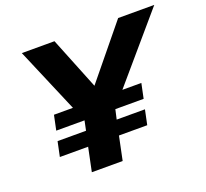

<svg xmlns="http://www.w3.org/2000/svg" viewBox="-121 -844 1059 989"><g transform="rotate(-20 409.0 -350.0)"><path d="M221 0 248 -130H93L110 -211H266L277 -264H122L139 -345H243L92 -700H271L386 -414L620 -700H818L514 -345H618L601 -264H446L434 -211H589L572 -130H417L390 0Z"/></g></svg>

Font: Red Hat Text
Style: Bold Italic
Weight: 700
Italic angle: -12°
Designer: Pentagram, MCKL
Foundry: Pentagram, MCKL
Version: Version 1.023; ttfautohint (v1.8.3)